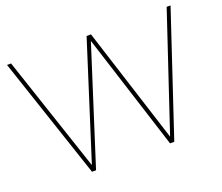

<svg xmlns="http://www.w3.org/2000/svg" viewBox="-119 -894 1233 1068"><g transform="rotate(-20 498.0 -360.0)"><path d="M717 0H742L982 -720H959L730 -35L511 -720H485L267 -35L38 -720H14L255 0H279L498 -686Z"/></g></svg>

Font: Aspekta 50
Style: Regular
Weight: 50
Designer: Ivo Dolenc
Version: Version 2.000